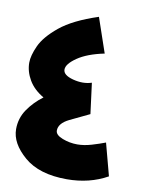

<svg xmlns="http://www.w3.org/2000/svg" viewBox="-81 -751 603 813"><g transform="rotate(10 221.0 -344.5)"><path d="M281 -147Q248 -147 217 -159Q186 -171 186 -190Q186 -221 229.5 -242.5Q273 -264 314 -283L297 -415Q260 -403 216.5 -414.5Q173 -426 173 -450Q173 -474 214.5 -502.5Q256 -531 329 -546L278 -695Q171 -660 115.5 -614.5Q60 -569 40.5 -526Q21 -483 21 -453Q21 -415 42 -379Q63 -343 106 -318Q67 -289 41 -251Q15 -213 15 -166Q15 -105 79.5 -49.5Q144 6 263 6Q360 6 437 -37L400 -176Q374 -166 342 -156.5Q310 -147 281 -147Z"/></g></svg>

Font: Noto Sans Arabic Condensed Black
Style: Regular
Weight: 900
Width: 3
Designer: Nadine Chahine
Foundry: Monotype Imaging Inc.
Version: 1.001